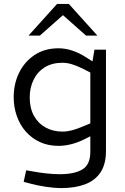

<svg xmlns="http://www.w3.org/2000/svg" viewBox="-20 -753 639 982"><path d="M293 209Q259 209 215.5 202.5Q172 196 135 186L101 177L114 118L149 124Q181 130 218 134Q255 138 285 138Q361 138 401.5 113.5Q442 89 442 23V-56L410 -40Q378 -24 344.5 -15.5Q311 -7 279 -7Q226 -7 184 -26.5Q142 -46 112 -80Q82 -114 66 -159.5Q50 -205 50 -256Q50 -324 77.5 -380.5Q105 -437 156.5 -471.5Q208 -506 279 -506Q315 -506 350.5 -494Q386 -482 420 -460L453 -439L463 -499H522V19Q522 86 494.5 128Q467 170 415.5 189.5Q364 209 293 209ZM132 -255Q132 -200 153.5 -161Q175 -122 213 -101Q251 -80 300 -80Q323 -80 348 -86.5Q373 -93 401 -105L442 -122V-382L403 -402Q372 -417 347.5 -424.5Q323 -432 299 -432Q246 -432 208.5 -408.5Q171 -385 151.5 -344.5Q132 -304 132 -255ZM420 -571 289 -687 272 -733H332L478 -571ZM126 -571 272 -733H332L315 -687L184 -571Z"/></svg>

Font: REM Light
Style: Regular
Weight: 300
Designer: Octavio Pardo
Foundry: Ashler Design
Version: Version 1.005;gftools[0.9.28]